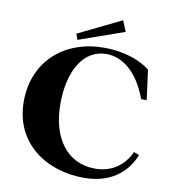

<svg xmlns="http://www.w3.org/2000/svg" viewBox="-95 -966 955 1063"><g transform="rotate(10 382.5 -434.5)"><path d="M434 -715C215 -715 47 -575 47 -345C47 -112 235 14 447 14C624 14 699 -90 727 -163L697 -175C661 -94 588 -46 499 -47C342 -47 249 -176 249 -367C249 -556 326 -683 453 -683C541 -683 630 -619 685 -470H716L694 -637C646 -677 556 -715 434 -715ZM536 -822 511 -883 269 -765 280 -732Z"/></g></svg>

Font: Sprat
Style: Bold
Weight: 700
Designer: Ethan Nakache
Foundry: Collletttivo
Version: Version 2.000;Glyphs 3.2 (3217)